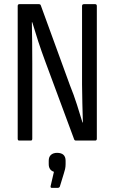

<svg xmlns="http://www.w3.org/2000/svg" viewBox="-20 -675 550 922"><path d="M72 0Q65 0 65 -9V-646Q65 -655 73 -655H167Q174 -655 176 -649L316 -265Q334 -221 349.5 -172.5Q365 -124 376 -87H378Q377 -127 375.5 -178Q374 -229 374 -269V-646Q374 -655 383 -655H437Q445 -655 445 -646V-9Q445 0 437 0H345Q338 0 336 -6L198 -378Q179 -429 163.5 -476.5Q148 -524 135 -568H133Q134 -522 134.5 -469.5Q135 -417 135 -372V-9Q135 0 128 0ZM228 227Q222 227 223 219L239 150Q214 142 214 113V97Q214 78 225 68.5Q236 59 254 59Q295 59 295 97V113Q295 126 292.5 137Q290 148 286 160L267 222Q264 227 259 227Z"/></svg>

Font: Sofia Sans Cond
Style: Regular
Weight: 400
Width: 3
Designer: Botio Nikoltchev, Ani Petrova
Foundry: lettersoup
Version: Version 4.100; ttfautohint (v1.8.3)